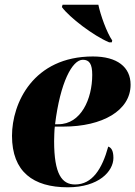

<svg xmlns="http://www.w3.org/2000/svg" viewBox="-20 -786 575 816"><path d="M444 -606H455L457 -614C434 -647 407 -722 398 -766H246L243 -756C275 -712 377 -634 444 -606ZM268 10C400 10 462 -58 462 -115C462 -147 452 -159 440 -163C414 -68 372 -2 299 -2C243 -2 210 -46 210 -186C210 -195 211 -236 213 -248H250C415 -248 535 -316 535 -426C535 -501 478 -546 375 -546C121 -546 31 -347 31 -209C31 -56 121 10 268 10ZM228 -258H214C236 -436 287 -532 332 -532C360 -532 372 -514 372 -468C372 -365 324 -258 228 -258Z"/></svg>

Font: Noto Serif Display SemiCondensed Black
Style: Italic
Weight: 900
Width: 4
Italic angle: -12°
Designer: Monotype Design Team
Foundry: Monotype Imaging Inc.
Version: Version 2.009